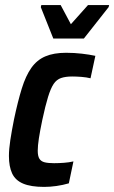

<svg xmlns="http://www.w3.org/2000/svg" viewBox="-20 -725 448 753"><path d="M153 8Q101 8 70.5 -5Q40 -18 27.5 -45Q15 -72 15 -113Q15 -140 20.5 -176Q26 -212 35 -257Q50 -328 65.5 -378Q81 -428 103 -459Q125 -490 158 -504Q191 -518 239 -518Q271 -518 301 -514.5Q331 -511 354 -506L335 -418Q319 -422 299 -423.5Q279 -425 263 -425Q237 -425 219.5 -419Q202 -413 190.5 -396Q179 -379 168.5 -345Q158 -311 146 -255Q137 -212 132.5 -182.5Q128 -153 128 -134Q128 -113 134.5 -102.5Q141 -92 155 -88.5Q169 -85 192 -85Q210 -85 230.5 -86.5Q251 -88 268 -92L250 -6Q226 1 201 4.5Q176 8 153 8ZM189 -574 140 -697 142 -705H218L258 -630L325 -705H408L406 -697L309 -574Z"/></svg>

Font: Saira Condensed SemiBold
Style: Italic
Weight: 600
Width: 3
Italic angle: -12°
Designer: Hector Gatti with collaboration of the Omnibus-Type team
Foundry: Omnibus-Type
Version: Version 1.101